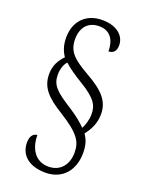

<svg xmlns="http://www.w3.org/2000/svg" viewBox="-161 -838 784 1031"><g transform="rotate(20 230.5 -322.5)"><path d="M232 115C330 115 387 44 387 -53C387 -104 374 -131 358 -155C384 -189 406 -228 406 -282C406 -356 363 -403 264 -459C177 -509 137 -541 137 -614C137 -681 173 -723 236 -723C302 -723 328 -674 328 -613C355 -613 371 -630 371 -663C371 -714 328 -760 240 -760C150 -760 89 -701 89 -606C89 -562 100 -532 119 -503C91 -475 70 -439 70 -390C70 -316 111 -270 205 -213C320 -141 343 -101 343 -39C343 27 305 79 236 79C158 79 123 14 123 -60C106 -60 84 -47 84 -4C84 69 139 115 232 115ZM336 -179C317 -199 283 -228 237 -257C145 -315 115 -344 115 -402C115 -437 126 -465 141 -481C169 -455 205 -431 248 -405C342 -348 358 -313 358 -264C358 -231 346 -197 336 -179Z"/></g></svg>

Font: Noto Serif Georgian Condensed Light
Style: Regular
Weight: 300
Width: 3
Designer: Monotype Design Team, Akaki Razmadze
Foundry: Google LLC
Version: Version 2.003